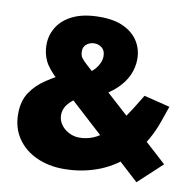

<svg xmlns="http://www.w3.org/2000/svg" viewBox="-80 -790 894 881"><g transform="rotate(10 367.0 -350.0)"><path d="M612 9 175 -390Q128 -433 112 -467Q96 -501 96 -541Q96 -586 120 -624.5Q144 -663 193 -686Q242 -709 317 -709Q385 -709 429.5 -687Q474 -665 496 -628.5Q518 -592 518 -548Q518 -509 502 -473Q486 -437 453 -405.5Q420 -374 368 -348H321Q291 -331 267.5 -314.5Q244 -298 231 -278.5Q218 -259 218 -235Q218 -210 232.5 -190Q247 -170 270 -158.5Q293 -147 317 -147Q385 -147 438.5 -196.5Q492 -246 540 -323L580 -388L701 -358L677 -289Q642 -188 581 -122.5Q520 -57 441 -25Q362 7 271 7Q201 7 144.5 -19Q88 -45 55.5 -93Q23 -141 23 -206Q23 -266 50 -306.5Q77 -347 121.5 -376Q166 -405 216 -430L267 -428Q315 -446 339 -475Q363 -504 363 -534Q363 -560 347.5 -572.5Q332 -585 312 -585Q293 -585 277 -573.5Q261 -562 261 -540Q261 -521 269 -509.5Q277 -498 294 -483L723 -94Z"/></g></svg>

Font: REM Medium ExtraBold
Style: Regular
Weight: 800
Version: Version 1.005;gftools[0.9.28]